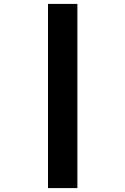

<svg xmlns="http://www.w3.org/2000/svg" viewBox="-20 -850 640 980"><path d="M375 110H225V-830H375Z"/></svg>

Font: JetBrains Mono Extra Bold
Style: Regular
Weight: 800
Monospace: yes
Designer: Philipp Nurullin, Konstantin Bulenkov
Foundry: JetBrains
Version: 2.002